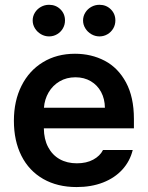

<svg xmlns="http://www.w3.org/2000/svg" viewBox="-20 -758 607 789"><path d="M37.1 -261.7Q37.1 -343.3 68.4 -405.5Q99.6 -467.8 156.5 -502.4Q213.4 -537.1 288.1 -537.1Q355.5 -537.1 410.4 -508.3Q465.3 -479.5 497.8 -419.2Q530.3 -358.9 530.3 -269.5V-230.5H160.2Q160.6 -186 177.7 -153.6Q194.8 -121.1 225.1 -104Q255.4 -86.9 295.9 -86.9Q335.4 -86.9 363.3 -102.1Q391.1 -117.2 403.3 -141.6H525.4Q514.2 -95.7 482.9 -61.3Q451.7 -26.9 403.6 -8.1Q355.5 10.7 294.9 10.7Q215.8 10.7 157.5 -22.7Q99.1 -56.2 68.1 -117.7Q37.1 -179.2 37.1 -261.7ZM411.1 -315.4Q410.6 -351.6 395.5 -379.9Q380.4 -408.2 353 -424.3Q325.7 -440.4 290 -440.4Q253.4 -440.4 224.9 -423.6Q196.3 -406.7 179.7 -378.2Q163.1 -349.6 160.6 -315.4ZM114.3 -673.8Q114.3 -691.4 123.5 -706.3Q132.8 -721.2 148.2 -729.7Q163.6 -738.3 181.6 -738.3Q209.5 -738.3 228.3 -719.7Q247.1 -701.2 247.1 -673.8Q247.1 -656.2 238.5 -641.4Q230 -626.5 214.8 -617.4Q199.7 -608.4 181.6 -608.4Q164.1 -608.4 148.4 -617.4Q132.8 -626.5 123.5 -641.6Q114.3 -656.7 114.3 -673.8ZM321.3 -673.8Q321.3 -691.4 330.6 -706.3Q339.8 -721.2 355.2 -729.7Q370.6 -738.3 388.7 -738.3Q416.5 -738.3 435.3 -719.7Q454.1 -701.2 454.1 -673.8Q454.1 -656.2 445.6 -641.4Q437 -626.5 421.9 -617.4Q406.7 -608.4 388.7 -608.4Q371.1 -608.4 355.5 -617.4Q339.8 -626.5 330.6 -641.6Q321.3 -656.7 321.3 -673.8Z"/></svg>

Font: Pretendard Std SemiBold
Style: Regular
Weight: 600
Designer: Base glyphs from Inter by Rasmus Andersson; Hangeul glyphs from Noto Sans CJK(Source Han Sans) by Jang Soo-young and Kan
Foundry: Kil Hyung-jin
Version: Version 1.309